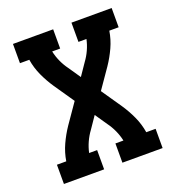

<svg xmlns="http://www.w3.org/2000/svg" viewBox="-133 -841 866 947"><g transform="rotate(-20 300.0 -367.5)"><path d="M41 0V-101H90Q97 -145 115.5 -185.5Q134 -226 159 -263L231 -367L159 -472Q134 -509 115.5 -549.5Q97 -590 90 -634H41V-735H252V-634H210Q216 -606 228 -579.5Q240 -553 257 -530L300 -467L343 -530Q360 -553 372 -579.5Q384 -606 390 -634H348V-735H559V-634H510Q503 -590 484.5 -549.5Q466 -509 441 -472L369 -368L441 -263Q466 -226 484.5 -185.5Q503 -145 510 -101H559V0H348V-101H390Q384 -129 372 -155.5Q360 -182 343 -205L300 -268L257 -205Q240 -182 228 -155.5Q216 -129 210 -101H252V0Z"/></g></svg>

Font: Iosevka Curly Slab Extended
Style: Bold
Weight: 700
Width: 7
Monospace: yes
Designer: Belleve Invis
Foundry: Belleve Invis
Version: Version 11.1.0; ttfautohint (v1.8.3)